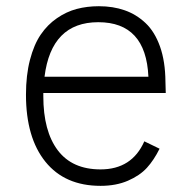

<svg xmlns="http://www.w3.org/2000/svg" viewBox="-20 -586 611 621"><path d="M305.2 -38.1Q406.7 -38.1 446.8 -128.9L496.1 -105Q478 -68.4 455.1 -43.2Q432.1 -18.1 393.8 -1.5Q355.5 15.1 305.2 15.1Q189.9 15.1 127 -62.7Q64 -140.6 64 -279.8Q64 -342.8 76.9 -392.3Q89.8 -441.9 111.6 -473.9Q133.3 -505.9 164.1 -527.1Q194.8 -548.3 228.3 -557.1Q261.7 -565.9 299.8 -565.9Q345.7 -565.9 383.3 -552.7Q420.9 -539.6 450.7 -511.5Q480.5 -483.4 497.6 -435.3Q514.6 -387.2 515.1 -321.8L516.1 -285.2H120.1V-274.9Q120.1 -162.1 166.7 -100.1Q213.4 -38.1 305.2 -38.1ZM297.9 -514.2Q146 -514.2 124 -337.9H460Q452.1 -514.2 297.9 -514.2Z"/></svg>

Font: Stilu Light
Style: Regular
Weight: 300
Designer: Genilson Lima Santos
Foundry: Genilson Lima Santos
Version: Version 1.200;PS 001.200;hotconv 1.0.88;makeotf.lib2.5.64775